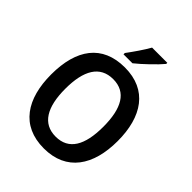

<svg xmlns="http://www.w3.org/2000/svg" viewBox="-259 -1080 1231 1231"><g transform="rotate(45 356.5 -464.0)"><path d="M529 -928V-938H391C366 -893 324 -833 292 -790V-778H373C420 -815 498 -890 529 -928ZM659 -358C659 -579 562 -725 358 -725C153 -725 55 -587 55 -359C55 -139 150 10 357 10C562 10 659 -138 659 -358ZM184 -358C184 -524 238 -619 358 -619C476 -619 529 -525 529 -358C529 -190 476 -97 357 -97C239 -97 184 -192 184 -358Z"/></g></svg>

Font: Noto Sans Gurmukhi SemiCondensed SemiBold
Style: Regular
Weight: 600
Width: 4
Designer: Jelle Bosma - Monotype Design Team
Foundry: Monotype Imaging Inc.
Version: Version 2.004